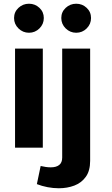

<svg xmlns="http://www.w3.org/2000/svg" viewBox="-20 -800 605 1040"><path d="M312 -702.4Q312 -669.4 335.9 -646Q359.9 -622.6 392.8 -622.6Q425.8 -622.6 449.5 -646Q473.1 -669.4 473.1 -702.4Q473.1 -735.3 449.5 -757.5Q425.8 -779.8 392.8 -779.8Q359.9 -779.8 335.9 -757.5Q312 -735.3 312 -702.4ZM179.7 197.3Q207 208 237.8 213.9Q268.6 219.7 298.8 219.7Q344.2 219.7 382.8 205.1Q421.4 190.4 444.8 157.7Q468.3 125 468.3 71.3V-536.6H316.9V53.7Q316.9 80.6 300.8 93.5Q284.7 106.4 254.9 106.4Q242.7 106.4 228.5 104.5Q214.4 102.5 200.2 99.1ZM56.2 -702.4Q56.2 -669.4 80.1 -646Q104 -622.6 137 -622.6Q169.9 -622.6 193.6 -646Q217.3 -669.4 217.3 -702.4Q217.3 -735.3 193.6 -757.5Q169.9 -779.8 137 -779.8Q104 -779.8 80.1 -757.5Q56.2 -735.3 56.2 -702.4ZM61.5 -536.6V0H211.9V-536.6Z"/></svg>

Font: Estedad-FD-VF Thin
Style: Regular
Weight: 100
Designer: Amin Abedi
Version: Version 5.0